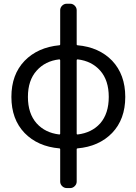

<svg xmlns="http://www.w3.org/2000/svg" viewBox="-20 -794 715 1011"><path d="M296.9 -476.6Q296.9 -481.4 292 -481.4Q217.8 -472.7 172.9 -421.9Q127 -371.1 127 -283.7Q127 -196.3 172.9 -144.5Q217.8 -94.7 292 -85.9Q296.9 -85.9 296.9 -89.8ZM383.8 -89.8Q383.8 -85.9 388.7 -85.9Q462.9 -94.7 507.8 -144.5Q552.7 -196.3 552.7 -283.7Q552.7 -371.1 507.8 -421.9Q462.9 -472.7 388.7 -481.4Q383.8 -481.4 383.8 -476.6ZM383.8 -560.5Q383.8 -555.7 387.7 -555.7Q501 -545.9 570.3 -474.6Q639.6 -401.4 639.6 -283.7Q639.6 -166 570.3 -93.8Q501 -22.5 387.7 -12.7Q383.8 -12.7 383.8 -7.8V162.1Q383.8 175.8 373.5 186Q363.3 196.3 349.6 196.3H332Q317.4 196.3 307.1 186Q296.9 175.8 296.9 162.1V-7.8Q296.9 -12.7 293 -12.7Q178.7 -22.5 109.4 -93.8Q40 -166 40 -283.7Q40 -401.4 109.4 -473.6Q178.7 -544.9 293 -555.7Q296.9 -555.7 296.9 -560.5V-740.2Q296.9 -753.9 307.1 -764.2Q317.4 -774.4 332 -774.4H349.6Q363.3 -774.4 373.5 -764.2Q383.8 -753.9 383.8 -740.2Z"/></svg>

Font: Gen Jyuu GothicL Regular
Style: Regular
Weight: 400
Designer: [Source Han Sans]
Ryoko NISHIZUKA  (kana & ideographs); Paul D. Hunt (Latin, Greek & Cyrillic); Wenlong ZHANG  (bopomofo
Version: Version 1.002.20150607